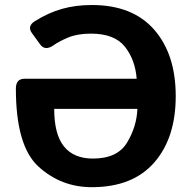

<svg xmlns="http://www.w3.org/2000/svg" viewBox="-20 -737 769 773"><path d="M43.9 -380.4Q43.9 -419.9 78.6 -419.9H530.3Q524.4 -496.6 482.7 -549.1Q440.9 -601.6 346.2 -601.6Q291.5 -601.6 254.4 -585.9Q217.3 -570.3 196.3 -555.2Q161.6 -530.8 142.1 -557.6L108.4 -604Q88.4 -631.8 120.6 -651.9Q174.3 -685.5 229.2 -701.2Q284.2 -716.8 350.1 -716.8Q513.7 -716.8 600.6 -617.7Q687.5 -518.6 687.5 -350.1Q687.5 -181.6 600.8 -82.5Q514.2 16.6 349.6 16.6Q225.6 16.6 134.8 -66.4Q43.9 -149.4 43.9 -380.4ZM198.2 -298.8Q198.2 -196.3 237.5 -147.5Q276.9 -98.6 354 -98.6Q452.6 -98.6 491.5 -162.8Q530.3 -227.1 533.2 -298.8Z"/></svg>

Font: Istok Web
Style: Bold
Weight: 700
Designer: Andrey V. Panov
Foundry: Andrey V. Panov
Version: Version 1.0.2g